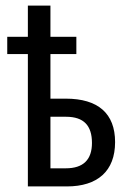

<svg xmlns="http://www.w3.org/2000/svg" viewBox="-20 -669 467 689"><path d="M161 -649H80V-537H6V-475H80V0H220C330 0 393 -55 393 -159C393 -262 332 -315 216 -315H161V-475H254V-537H161ZM217 -250C281 -250 310 -218 310 -156C310 -96 279 -65 216 -65H161V-250Z"/></svg>

Font: Noto Sans UI Condensed
Style: Regular
Weight: 400
Width: 3
Designer: Monotype Design Team
Foundry: Monotype Imaging Inc.
Version: Version 1.901